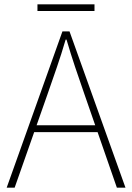

<svg xmlns="http://www.w3.org/2000/svg" viewBox="-20 -872 614 892"><path d="M11 0 270 -726H303L563 0H523L372 -435Q349 -501 329 -560.5Q309 -620 289 -688H285Q265 -620 244.5 -560.5Q224 -501 201 -435L48 0ZM123 -258V-290H447V-258ZM154 -821V-852H419V-821Z"/></svg>

Font: Noto Sans JP
Style: Regular
Weight: 100
Designer: Ryoko NISHIZUKA 西塚涼子 (kana, bopomofo & ideographs); Paul D. Hunt (Latin, Greek & Cyrillic); Sandoll Communications 산돌커뮤니
Foundry: Adobe
Version: Version 2.004;hotconv 1.0.118;makeotfexe 2.5.65603